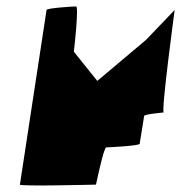

<svg xmlns="http://www.w3.org/2000/svg" viewBox="-20 -587 564 598"><path d="M42 -12C41 -6 279 -12 279 -12C279 -12 303 -128 311 -128C320 -128 414 -133 415 -139L429 -226C430 -232 498 -237 490 -237C481 -237 524 -556 524 -556L435 -463L283 -335L210 -426C211 -432 226 -567 217 -567C209 -567 126 -562 125 -556Z"/></svg>

Font: Ampere
Style: SCIta
Weight: 400
Version: Version 1